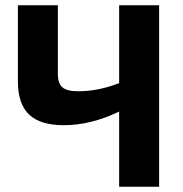

<svg xmlns="http://www.w3.org/2000/svg" viewBox="-20 -710 697 730"><path d="M585 -690V0H433V-286Q326 -234 222 -234Q133 -234 90.5 -274.5Q48 -315 48 -401V-690H200V-434Q199 -395 216 -379Q233 -363 277 -363Q354 -363 433 -394V-690Z"/></svg>

Font: Exo 2.0
Style: Bold
Weight: 700
Designer: Natanael Gama
Version: Version 1.001;PS 001.001;hotconv 1.0.70;makeotf.lib2.5.58329